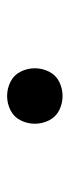

<svg xmlns="http://www.w3.org/2000/svg" viewBox="152 -340 196 540"><g transform="rotate(90 250.0 -70.0)"><path d="M250 8Q229 8 210 -1.5Q191 -11 181.5 -30Q172 -49 172 -70Q172 -91 181.5 -110Q191 -129 210 -138.5Q229 -148 250 -148Q271 -148 290 -138.5Q309 -129 318.5 -110Q328 -91 328 -70Q328 -49 318.5 -30Q309 -11 290 -1.5Q271 8 250 8Z"/></g></svg>

Font: Iosevka SS01
Style: Regular
Weight: 400
Monospace: yes
Designer: Belleve Invis
Foundry: Belleve Invis
Version: 2.3.3; ttfautohint (v1.8.3)